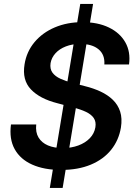

<svg xmlns="http://www.w3.org/2000/svg" viewBox="-20 -850 687 973"><path d="M232.4 102.5 386.7 -830.1H451.7L297.4 102.5ZM289.6 11.2Q203.6 11.2 143.1 -15.9Q82.5 -43 54.2 -94.5Q25.9 -146 35.6 -219.2H163.6Q159.2 -179.7 175.3 -153.1Q191.4 -126.5 223.1 -113Q254.9 -99.6 297.9 -99.6Q341.3 -99.6 377 -112.8Q412.6 -126 435.3 -149.7Q458 -173.3 463.4 -205.1Q467.8 -232.9 455.3 -251.5Q442.9 -270 415.8 -283Q388.7 -295.9 348.1 -306.2L270 -327.1Q181.6 -349.6 136.5 -397.2Q91.3 -444.8 104.5 -524.4Q114.7 -588.4 155 -636.5Q195.3 -684.6 257.8 -711.2Q320.3 -737.8 397.5 -737.8Q475.6 -737.8 531.7 -710.7Q587.9 -683.6 615.2 -635.3Q642.6 -586.9 633.8 -523.4H508.8Q512.2 -572.8 479.5 -600.1Q446.8 -627.4 386.7 -627.4Q345.7 -627.4 313.5 -614.7Q281.2 -602.1 261.2 -580.1Q241.2 -558.1 236.3 -530.3Q231.9 -501 245.8 -481.9Q259.8 -462.9 286.4 -450.9Q313 -439 345.2 -430.2L411.6 -413.1Q453.6 -402.8 489.7 -386Q525.9 -369.1 551.8 -344.2Q577.6 -319.3 588.9 -284.7Q600.1 -250 592.8 -203.6Q582 -139.2 543.2 -90.8Q504.4 -42.5 440.2 -15.6Q376 11.2 289.6 11.2Z"/></svg>

Font: Inter 18pt SemiBold
Style: Italic
Weight: 600
Italic angle: -9.3988°
Designer: Rasmus Andersson
Foundry: rsms
Version: Version 4.001;git-66647c0bb